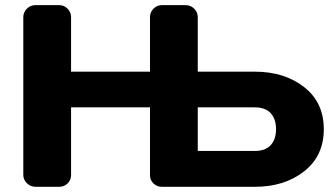

<svg xmlns="http://www.w3.org/2000/svg" viewBox="-20 -720 1288 740"><path d="M69.8 -45.9V-653.8Q69.8 -672.9 83.5 -686.5Q97.2 -700.2 117.2 -700.2H208Q227.1 -700.2 240.5 -686.5Q253.9 -672.9 253.9 -653.8V-443.8H558.1V-653.8Q558.1 -672.9 571.5 -686.5Q585 -700.2 604 -700.2H694.8Q714.8 -700.2 728.5 -686.5Q742.2 -672.9 742.2 -653.8V-443.8H961.9Q1076.2 -443.8 1152.1 -384.5Q1228 -325.2 1228 -222.2Q1228 -119.1 1152.1 -59.6Q1076.2 0 961.9 0H604Q585 0 571.5 -12.9Q558.1 -25.9 558.1 -44.9V-306.2H253.9V-44.9Q253.9 -25.9 240.5 -12.9Q227.1 0 208 0H117.2Q98.1 0 84 -13.4Q69.8 -26.9 69.8 -45.9ZM742.2 -138.2H961.9Q1002.9 -138.2 1023.4 -160.6Q1043.9 -183.1 1043.9 -222.2Q1043.9 -261.2 1023.4 -283.7Q1002.9 -306.2 961.9 -306.2H742.2Z"/></svg>

Font: Days One
Style: Regular
Weight: 400
Designer: Alexander Kalachev, Alexey Maslov, Jovanny Lemonad
Foundry: Alexander Kalachev, Alexey Maslov, Jovanny Lemonad
Version: Version 1.002